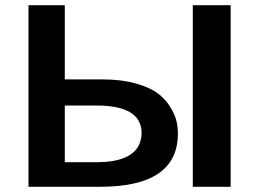

<svg xmlns="http://www.w3.org/2000/svg" viewBox="-20 -715 1004 735"><path d="M89 0V-695H228V-411H374Q444 -411 498 -396Q552 -381 582 -359Q612 -337 630.5 -307.5Q649 -278 655 -253.5Q661 -229 661 -204Q661 0 364 0ZM228 -94H349Q480 -94 512 -160Q523 -184 522 -211Q517 -311 350 -311H228V-263ZM718 0V-695H863V0Z"/></svg>

Font: Coval
Style: ExtraBold
Weight: 800
Foundry: Context Ltd
Version: Version 001.000